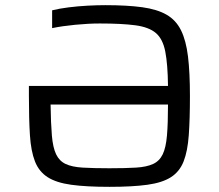

<svg xmlns="http://www.w3.org/2000/svg" viewBox="-20 -716 848 744"><path d="M404 8Q314 8 256 0Q198 -8 164.5 -29.5Q131 -51 115.5 -90.5Q100 -130 96 -192Q92 -254 92 -344V-383H631Q630 -467 620.5 -516Q611 -565 584 -588Q557 -611 504.5 -618Q452 -625 367 -625Q323 -625 271.5 -620Q220 -615 182 -607V-676Q210 -683 246 -687.5Q282 -692 319 -694Q356 -696 388 -696Q473 -696 531 -688Q589 -680 625.5 -659Q662 -638 681.5 -598.5Q701 -559 708.5 -497Q716 -435 716 -344Q716 -254 711.5 -192Q707 -130 691.5 -90.5Q676 -51 642.5 -29.5Q609 -8 551 0Q493 8 404 8ZM404 -64Q466 -64 507 -66.5Q548 -69 573 -80.5Q598 -92 610.5 -118Q623 -144 627 -191Q631 -238 631 -311H176Q177 -238 181 -191Q185 -144 197.5 -118Q210 -92 234.5 -80.5Q259 -69 300.5 -66.5Q342 -64 404 -64Z"/></svg>

Font: Saira Expanded
Style: Regular
Weight: 400
Width: 7
Designer: Hector Gatti with collaboration of the Omnibus-Type team
Foundry: Omnibus-Type
Version: Version 1.100; ttfautohint (v1.8.3)